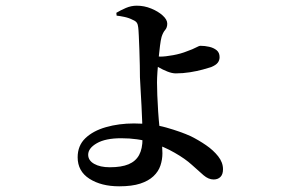

<svg xmlns="http://www.w3.org/2000/svg" viewBox="-20 -596 1040 675"><path d="M399 59Q336 59 294.5 32.5Q253 6 253 -43Q253 -84 280 -110Q307 -136 352.5 -149Q398 -162 451 -162Q514 -162 565 -147.5Q616 -133 651 -117Q679 -103 704.5 -85.5Q730 -68 747 -46.5Q764 -25 764 -1Q764 17 755 26Q746 35 731 35Q713 35 695.5 20Q678 5 654.5 -16.5Q631 -38 594 -59Q558 -80 511.5 -95Q465 -110 406 -110Q351 -110 320.5 -92.5Q290 -75 290 -52Q290 -32 311 -20Q332 -8 366 -8Q407 -8 432 -18.5Q457 -29 469 -51Q481 -73 481 -108Q481 -137 480 -166Q479 -195 477.5 -223.5Q476 -252 474.5 -277.5Q473 -303 472 -324Q472 -340 471.5 -366.5Q471 -393 470 -420.5Q469 -448 468 -470Q467 -492 466 -499Q465 -510 461 -516Q457 -522 447 -526Q434 -533 417.5 -536.5Q401 -540 390 -541L389 -551Q404 -560 422.5 -568Q441 -576 461 -576Q487 -576 511.5 -566Q536 -556 552 -541.5Q568 -527 568 -513Q568 -499 560.5 -490.5Q553 -482 548 -466Q545 -455 542.5 -435Q540 -415 537.5 -390.5Q535 -366 533.5 -343.5Q532 -321 532 -306Q532 -289 533 -261.5Q534 -234 536 -204Q538 -174 541 -146Q544 -120 547.5 -100.5Q551 -81 551 -57Q551 -35 544 -14Q537 7 519.5 23.5Q502 40 473 49.5Q444 59 399 59ZM598 -338Q585 -338 568.5 -344.5Q552 -351 537.5 -359.5Q523 -368 513 -374L512 -400Q521 -399 529 -398Q537 -397 544 -397Q561 -397 588.5 -402Q616 -407 638 -416Q658 -423 669 -429Q680 -435 685 -435Q700 -435 715.5 -431.5Q731 -428 741.5 -419.5Q752 -411 752 -395Q752 -384 745.5 -375.5Q739 -367 722 -360Q713 -357 693 -351.5Q673 -346 648 -342Q623 -338 598 -338Z"/></svg>

Font: Noto Serif HK ExtraLight SemiBold
Style: Regular
Weight: 600
Version: Version 2.002-H1;hotconv 1.1.0;makeotfexe 2.6.0